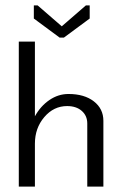

<svg xmlns="http://www.w3.org/2000/svg" viewBox="-20 -695 450 715"><path d="M202 -555 106 -626V-675H120L210 -597L300 -675H314V-626L218 -555ZM50 -540H110V-262Q131 -300 164 -322.5Q197 -345 235 -345Q294 -345 329.5 -317.5Q365 -290 365 -245V0H305V-235Q305 -264 284.5 -282Q264 -300 230 -300Q180 -300 145 -259Q110 -218 110 -160V0H50Z"/></svg>

Font: Glametrix
Style: Regular
Weight: 500
Designer: gluk
Foundry: gluk
Version: Version 0.40